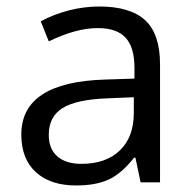

<svg xmlns="http://www.w3.org/2000/svg" viewBox="-20 -564 596 594"><path d="M415 0 398.9 -76.2H395Q355 -25.9 315.2 -8.1Q275.4 9.8 215.8 9.8Q136.2 9.8 91.1 -31.2Q45.9 -72.3 45.9 -147.9Q45.9 -310.1 305.2 -317.9L396 -320.8V-354Q396 -417 368.9 -447Q341.8 -477.1 282.2 -477.1Q215.3 -477.1 130.9 -436L106 -498Q145.5 -519.5 192.6 -531.7Q239.7 -543.9 287.1 -543.9Q382.8 -543.9 429 -501.5Q475.1 -459 475.1 -365.2V0ZM231.9 -57.1Q307.6 -57.1 350.8 -98.6Q394 -140.1 394 -214.8V-263.2L313 -259.8Q216.3 -256.3 173.6 -229.7Q130.9 -203.1 130.9 -147Q130.9 -103 157.5 -80.1Q184.1 -57.1 231.9 -57.1Z"/></svg>

Font: Zoram GWebM
Style: Regular
Weight: 400
Foundry: Ascender Corporation
Version: Version 1.000